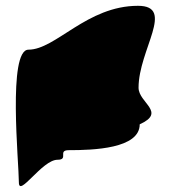

<svg xmlns="http://www.w3.org/2000/svg" viewBox="-20 -662 583 661"><path d="M45 -34C45 19 125 -112 178 -112C218 -112 177 -145 217 -145C301 -145 461 -150 461 -234C554 -276 457 -308 457 -360C457 -491 585 -642 455 -642C279 -642 172 -491 78 -491C6 -491 45 -102 45 -34Z"/></svg>

Font: Interstorm
Style: Regular
Weight: 400
Version: Version 0.7